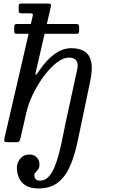

<svg xmlns="http://www.w3.org/2000/svg" viewBox="-20 -800 673 1080"><path d="M78 -665H153.5L163.5 -707.5Q166.5 -720.5 162.8 -722.8Q159 -725 143 -725H102Q89.5 -725 87.2 -729.5Q85 -734 85 -746.5V-760.5Q85 -773 88 -776.5Q91 -780 103 -780H243Q262 -780 265.2 -776.5Q268.5 -773 265 -758.5L243.5 -665H407.5Q417.5 -665 421.2 -662Q425 -659 425 -648V-625Q425 -616 422.2 -613Q419.5 -610 411 -610H231L183.5 -404.5Q178 -380 180.8 -378.5Q183.5 -377 202 -404.5Q241 -462.5 286.8 -495.8Q332.5 -529 381 -529Q425.5 -529 454.5 -511.5Q483.5 -494 492.8 -453Q502 -412 487 -341L418 -11Q402.5 65 377.5 126.5Q352.5 188 309.5 224Q266.5 260 196 260Q151.5 260 125 243.8Q98.5 227.5 86.8 200.8Q75 174 75 143Q75 114.5 94.5 91.8Q114 69 144 69Q169.5 69 185.8 84.5Q202 100 202 125Q202 142.5 194.8 152.2Q187.5 162 180.2 169.5Q173 177 173 187Q173 196.5 179.5 206.2Q186 216 206 216Q233.5 216 253.5 194.2Q273.5 172.5 288 136.8Q302.5 101 313.2 58.2Q324 15.5 332.2 -27Q340.5 -69.5 348 -104L415 -413Q421 -441.5 409.5 -458.8Q398 -476 368 -476Q335 -476 298.2 -447.2Q261.5 -418.5 227 -372Q192.5 -325.5 166.2 -271.8Q140 -218 128.5 -167.5L95.5 -24.5Q93 -13 89.2 -6.5Q85.5 0 70 0H31Q9.5 0 5.8 -3.8Q2 -7.5 5.5 -24.5L141 -610H74Q65 -610 62.5 -613.2Q60 -616.5 60 -626V-649Q60 -659.5 64.2 -662.2Q68.5 -665 78 -665Z"/></svg>

Font: Besley
Style: Italic
Weight: 400
Italic angle: -13°
Designer: Owen Earl
Foundry: indestructible type*
Version: Version 4.000; ttfautohint (v1.8.4.7-5d5b)